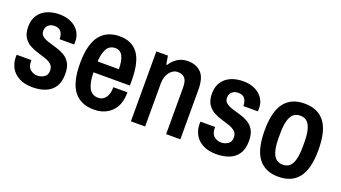

<svg xmlns="http://www.w3.org/2000/svg" viewBox="-50 -942 2408 1357"><g transform="rotate(20 1154.0 -263.0)"><path d="M216 12Q156 12 115 -9.5Q74 -31 53.5 -67.5Q33 -104 33 -151Q33 -157 33.5 -161.5Q34 -166 34 -166H144V-158Q144 -114 168 -95.5Q192 -77 220 -77Q247 -77 270.5 -92Q294 -107 294 -141Q294 -171 275.5 -187Q257 -203 228.5 -212.5Q200 -222 168 -231.5Q136 -241 107.5 -257Q79 -273 60.5 -302.5Q42 -332 42 -381Q42 -433 65.5 -468Q89 -503 130 -520.5Q171 -538 222 -538Q272 -538 310 -520Q348 -502 369.5 -470Q391 -438 391 -395Q391 -388 390.5 -381Q390 -374 390 -373H281V-377Q280 -411 264.5 -430Q249 -449 217 -449Q195 -449 180.5 -440.5Q166 -432 159 -419Q152 -406 152 -390Q152 -364 170 -350Q188 -336 216.5 -327Q245 -318 277 -309Q309 -300 338 -283.5Q367 -267 385 -236.5Q403 -206 403 -155Q403 -94 378.5 -57.5Q354 -21 312 -4.5Q270 12 216 12Z M678 12Q578 12 526.5 -54Q475 -120 475 -263Q475 -405 526.5 -471.5Q578 -538 675 -538Q767 -538 813.5 -474.5Q860 -411 860 -273V-235H586Q587 -158 608.5 -117.5Q630 -77 679 -77Q713 -77 733.5 -105.5Q754 -134 754 -184H860Q860 -87 808.5 -37.5Q757 12 678 12ZM587 -317H747Q747 -380 729.5 -414.5Q712 -449 675 -449Q632 -449 611.5 -415Q591 -381 587 -317Z M953 0V-526H1040L1051 -462H1057Q1078 -496 1111 -517Q1144 -538 1188 -538Q1249 -538 1287 -501Q1325 -464 1325 -372V0H1218V-349Q1218 -401 1199 -421Q1180 -441 1147 -441Q1111 -441 1085.5 -408Q1060 -375 1060 -323V0Z M1598 12Q1538 12 1497 -9.5Q1456 -31 1435.5 -67.5Q1415 -104 1415 -151Q1415 -157 1415.5 -161.5Q1416 -166 1416 -166H1526V-158Q1526 -114 1550 -95.5Q1574 -77 1602 -77Q1629 -77 1652.5 -92Q1676 -107 1676 -141Q1676 -171 1657.5 -187Q1639 -203 1610.5 -212.5Q1582 -222 1550 -231.5Q1518 -241 1489.5 -257Q1461 -273 1442.5 -302.5Q1424 -332 1424 -381Q1424 -433 1447.5 -468Q1471 -503 1512 -520.5Q1553 -538 1604 -538Q1654 -538 1692 -520Q1730 -502 1751.5 -470Q1773 -438 1773 -395Q1773 -388 1772.5 -381Q1772 -374 1772 -373H1663V-377Q1662 -411 1646.5 -430Q1631 -449 1599 -449Q1577 -449 1562.5 -440.5Q1548 -432 1541 -419Q1534 -406 1534 -390Q1534 -364 1552 -350Q1570 -336 1598.5 -327Q1627 -318 1659 -309Q1691 -300 1720 -283.5Q1749 -267 1767 -236.5Q1785 -206 1785 -155Q1785 -94 1760.5 -57.5Q1736 -21 1694 -4.5Q1652 12 1598 12Z M2065 12Q1965 12 1914 -54.5Q1863 -121 1863 -263Q1863 -405 1914 -471.5Q1965 -538 2065 -538Q2166 -538 2217 -471.5Q2268 -405 2268 -263Q2268 -121 2217 -54.5Q2166 12 2065 12ZM2065 -79Q2114 -79 2135 -121Q2156 -163 2156 -244V-282Q2156 -363 2135 -405Q2114 -447 2065 -447Q2017 -447 1995.5 -405Q1974 -363 1974 -282V-244Q1974 -163 1995.5 -121Q2017 -79 2065 -79Z"/></g></svg>

Font: Archivo Narrow SemiBold
Style: Regular
Weight: 600
Designer: Hector Gatti
Foundry: Omnibus-Type
Version: Version 3.002